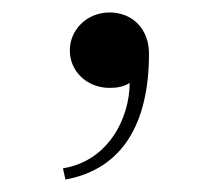

<svg xmlns="http://www.w3.org/2000/svg" viewBox="-20 -126 354 308"><path d="M81 144 85 162C178 145 219 70 219 -40C219 -80 192 -106 156 -106C119 -106 92 -78 92 -45C92 -12 119 15 156 15C168 15 179 13 188 7C188 62 155 132 81 144Z"/></svg>

Font: Sprat
Style: Regular
Weight: 400
Designer: Ethan Nakache
Foundry: Collletttivo
Version: Version 2.000;Glyphs 3.2 (3217)